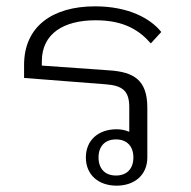

<svg xmlns="http://www.w3.org/2000/svg" viewBox="-20 -574 603 606"><path d="M348 12C405 12 445 -22 445 -77V-234C445 -322 402 -347 324 -352L112 -367V-380C112 -469 182 -510 282 -510C372 -510 420 -478 456 -437L489 -473C455 -516 385 -554 280 -554C145 -554 56 -490 56 -369V-328L313 -308C366 -304 388 -288 388 -236V-158C376 -163 363 -166 348 -166C291 -166 251 -132 251 -77C251 -22 291 12 348 12ZM346 -134C381 -134 401 -112 401 -77C401 -42 381 -20 346 -20C311 -20 291 -42 291 -77C291 -112 311 -134 346 -134Z"/></svg>

Font: IBM Plex Thai Looped Light
Style: Regular
Weight: 300
Designer: Mike Abbink, Paul van der Laan, Pieter van Rosmalen, Ben Mitchell, Mark Frömberg
Foundry: Bold Monday
Version: Version 1.0